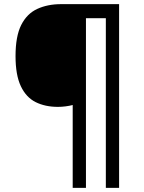

<svg xmlns="http://www.w3.org/2000/svg" viewBox="-20 -780 695 927"><path d="M555 127H491V-692H395V127H331V-273Q316 -269 297 -266.5Q278 -264 260 -264Q198 -264 152 -287Q106 -310 80.5 -364Q55 -418 55 -509Q55 -605 82.5 -659.5Q110 -714 160 -737Q210 -760 275 -760H555Z"/></svg>

Font: Noto Sans Thai Medium
Style: Regular
Weight: 500
Designer: Monotype Design Team
Foundry: Monotype Imaging Inc.
Version: Version 2.001